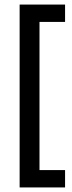

<svg xmlns="http://www.w3.org/2000/svg" viewBox="-20 -726 314 841"><path d="M66 95V-691H153V95ZM66 95V19H265V95ZM66 -630V-706H265V-630Z"/></svg>

Font: Bricolage Grotesque Condensed
Style: Regular
Weight: 400
Width: 3
Designer: Mathieu Triay
Foundry: Atelier Triay
Version: Version 1.000;gftools[0.9.30]